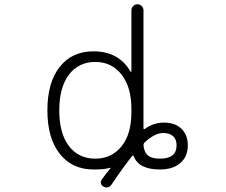

<svg xmlns="http://www.w3.org/2000/svg" viewBox="-20 -792 1040 884"><path d="M418.9 -61.5Q493.2 -61.5 539.1 -117.7Q585 -173.8 585 -275.4V-291Q585 -390.6 539.6 -448.7Q494.1 -506.8 418.9 -506.8Q341.8 -506.8 297.4 -448.2Q252.9 -389.6 252.9 -283.7Q252.9 -177.7 297.4 -119.6Q341.8 -61.5 418.9 -61.5ZM645.5 -135.7Q640.6 -130.9 640.6 -124Q643.6 -91.8 659.2 -78.1Q676.8 -61.5 716.8 -61.5Q793 -61.5 793 -123Q793 -150.4 776.9 -165Q760.7 -179.7 731.4 -179.7Q692.4 -179.7 645.5 -135.7ZM488.3 -16.6Q489.3 -17.6 488.3 -19Q487.3 -20.5 486.3 -19.5Q461.9 -11.7 418.9 -11.7Q414.1 -11.7 410.2 -11.7Q312.5 -11.7 255.4 -83.5Q198.2 -155.3 198.2 -283.7Q198.2 -412.1 254.9 -483.9Q311.5 -555.7 410.2 -555.7Q527.3 -555.7 581.1 -461.9Q582 -460.9 583.5 -461.4Q585 -461.9 585 -462.9V-744.1Q585 -755.9 593.3 -764.2Q601.6 -772.5 612.8 -772.5Q624 -772.5 632.3 -764.2Q640.6 -755.9 640.6 -744.1V-201.2Q640.6 -198.2 642.6 -197.3Q644.5 -196.3 646.5 -198.2Q686.5 -227.5 735.4 -227.5Q786.1 -227.5 815.4 -199.2Q844.7 -170.9 844.7 -123Q844.7 -71.3 810.5 -41.5Q776.4 -11.7 715.8 -11.7Q618.2 -11.7 595.7 -73.2Q594.7 -75.2 592.8 -75.7Q590.8 -76.2 588.9 -74.2Q553.7 -31.2 492.2 59.6Q486.3 68.4 476.6 70.3Q472.7 71.3 469.7 71.3Q462.9 71.3 457 67.4Q447.3 62.5 444.8 52.7Q442.4 43 448.2 35.2Q467.8 6.8 488.3 -16.6Z"/></svg>

Font: Rounded Mgen+ 1mn light
Style: Regular
Weight: 200
Designer: [Source Han Sans]
Ryoko NISHIZUKA  (kana & ideographs); Paul D. Hunt (Latin, Greek & Cyrillic); Wenlong ZHANG  (bopomofo
Version: Version 1.059.20150602